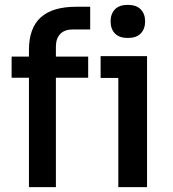

<svg xmlns="http://www.w3.org/2000/svg" viewBox="-20 -770 712 790"><path d="M435.1 -682.1Q435.1 -712.9 452.9 -731.4Q470.7 -750 505.9 -750Q541 -750 559.1 -731.4Q577.1 -712.9 577.1 -682.1Q577.1 -650.9 559.1 -632.3Q541 -613.8 505.9 -613.8Q470.7 -613.8 452.9 -632.3Q435.1 -650.9 435.1 -682.1ZM210 0H99.1V-450.2H27.8V-537.1H99.1V-564Q99.1 -654.8 147.7 -698.5Q196.3 -742.2 293 -742.2H351.1V-648.9H279.8Q245.6 -648.9 227.8 -630.1Q210 -611.3 210 -578.1V-537.1H342.8V-450.2H210ZM585 0H466.8V-449.2H394V-539.1H585Z"/></svg>

Font: Sora Medium
Style: Regular
Weight: 500
Designer: Jonathan Barnbrook, Julián Moncada
Foundry: Barnbrook Fonts
Version: Version 2.000